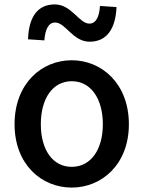

<svg xmlns="http://www.w3.org/2000/svg" viewBox="-20 -837 654 870"><path d="M305 13C441 13 564 -92 564 -274C564 -458 441 -564 305 -564C168 -564 46 -458 46 -274C46 -92 168 13 305 13ZM305 -81C219 -81 165 -158 165 -274C165 -391 219 -469 305 -469C391 -469 446 -391 446 -274C446 -158 391 -81 305 -81ZM386 -648C467 -648 504 -711 508 -805L433 -810C430 -761 415 -730 385 -730C338 -730 305 -817 228 -817C147 -817 110 -755 107 -659L181 -654C185 -705 200 -735 230 -735C277 -735 310 -648 386 -648Z"/></svg>

Font: Noto Sans T Chinese Medium
Style: Regular
Weight: 500
Designer: Ryoko NISHIZUKA (kana & ideographs); Paul D. Hunt (Latin, Greek & Cyrillic); Wenlong ZHANG (bopomofo); Sandoll Communica
Foundry: Adobe Systems Incorporated
Version: Version 1.000;PS 1;hotconv 1.0.78;makeotf.lib2.5.61930